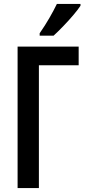

<svg xmlns="http://www.w3.org/2000/svg" viewBox="-20 -949 428 969"><path d="M377 -713.9V-619.6H176.3V0H68.8V-713.9ZM386.2 -929.2V-919.9Q373 -899.9 349.4 -872.1Q325.7 -844.2 299.1 -816.7Q272.5 -789.1 250.5 -769H180.2V-781.2Q208 -821.3 229.2 -858.2Q250.5 -895 267.1 -929.2Z"/></svg>

Font: Open Sans Condensed SemiBold
Style: Regular
Weight: 600
Width: 3
Designer: Monotype Design Team
Foundry: Monotype Imaging Inc.
Version: Version 3.000; ttfautohint (v1.8.4)